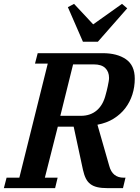

<svg xmlns="http://www.w3.org/2000/svg" viewBox="-50 -973 725 993"><path d="M-16 -54H50L197 -644H131L145 -698H481Q556 -698 601.5 -666.5Q647 -635 647 -566Q647 -523 634.5 -484Q622 -445 598 -413.5Q574 -382 538 -359.5Q502 -337 454 -328L515 -115Q531 -54 590 -54H599L586 0H506Q475 0 453.5 -5Q432 -10 417.5 -21Q403 -32 394 -50Q385 -68 379 -95L331 -318H249L182 -54H248L235 0H-30ZM262 -374H368Q418 -374 451 -402.5Q484 -431 497 -485Q499 -492 502 -503.5Q505 -515 507.5 -527.5Q510 -540 512 -551Q514 -562 514 -570Q514 -602 494.5 -621Q475 -640 435 -640H328ZM301 -936 333 -953 432 -847 581 -953 608 -930 456 -757H379Z"/></svg>

Font: IBM Plex Serif SemiBold
Style: Italic
Weight: 600
Italic angle: -14°
Designer: Mike Abbink, Paul van der Laan, Pieter van Rosmalen
Foundry: Bold Monday
Version: Version 2.5